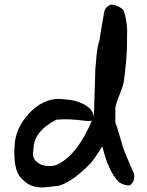

<svg xmlns="http://www.w3.org/2000/svg" viewBox="-20 -805 645 844"><path d="M167 19Q118 19 89 -7Q75 -18 64 -33Q48 -59 44.5 -100Q41 -141 45 -171V-178Q55 -258 121 -319.5Q187 -381 266 -368Q313 -366 350.5 -345.5Q388 -325 392 -294L393 -298L394 -338L398 -460L399 -500Q400 -507 402 -531.5Q404 -556 405 -567.5Q406 -579 409.5 -597.5Q413 -616 418 -631Q420 -650 428.5 -697.5Q437 -745 437 -747Q441 -776 469 -785Q485 -784 504 -774.5Q523 -765 525 -753Q535 -729 539 -676L538 -595Q538 -558 525 -450Q522 -429 506 -390Q490 -351 487 -330V-266L494 -248L513 -184Q519 -160 528 -137.5Q537 -115 551 -82.5Q565 -50 570 -39Q572 -8 557 4Q553 10 546 10Q526 10 503 -4Q456 -51 430 -162Q391 -99 374 -83Q302 -9 241 11Q180 19 167 19ZM127 -146Q119 -113 141 -94Q163 -75 196 -75Q219 -75 235 -83Q323 -128 385 -278Q383 -272 369.5 -273Q356 -274 354 -274Q282 -284 228 -279Q126 -227 127 -146Z"/></svg>

Font: Excalifont
Style: Regular
Weight: 400
Designer: Your Own Font Foundry (Virgil); Ján Filípek / DizajnDesign (Excalifont, modifications)
Foundry: Your Own Font Foundry (Virgil); Ján Filípek / DizajnDesign (Excalifont, modifications)
Version: Version 1.000;Glyphs 3.2 (3227)